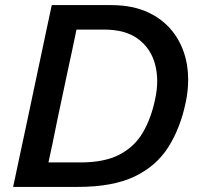

<svg xmlns="http://www.w3.org/2000/svg" viewBox="-20 -733 776 753"><path d="M31.5 0Q44 -58 55.5 -113Q67 -167.5 81.5 -234.5L132 -473Q146.5 -542 158.5 -598.2Q170.5 -654.5 183 -713H415.5Q502 -713 564.5 -682.8Q627 -652.5 664.5 -599.5Q702 -546.5 713.5 -478Q718 -450 718 -420.5Q718 -377.5 708.5 -332Q687.5 -231 640.2 -156.2Q593 -81.5 507.8 -40.8Q422.5 0 286 0ZM170 -96H296Q390 -96 448.8 -126.8Q507.5 -157.5 540.2 -213.2Q573 -269 588.5 -344.5Q596.5 -381 596.5 -415Q596.5 -448.5 588.5 -479.5Q572.5 -541.5 523 -579.2Q473.5 -617 387.5 -617H280Q271.5 -577.5 263.5 -538Q255 -498.5 244.5 -450L204.5 -261Q195 -213.5 186.8 -174Q178.5 -134.5 170 -96Z"/></svg>

Font: Heraclito Medium
Style: Italic
Weight: 500
Italic angle: -12°
Designer: Kostas Bartsokas (font) & Cristiano Sobral (main changes)
Foundry: Kostas Bartsokas (font) & Cristiano Sobral (main changes)
Version: Version 1.00;July 8, 2020;FontCreator 13.0.0.2655 64-bit